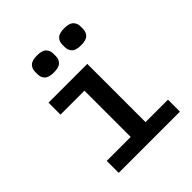

<svg xmlns="http://www.w3.org/2000/svg" viewBox="-199 -865 998 998"><g transform="rotate(-45 300.0 -366.0)"><path d="M101 -88H277V-428H101V-516H386V-88H551V0H101ZM232 -607Q195 -607 180 -622Q165 -637 165 -660V-679Q165 -702 180 -717Q195 -732 232 -732Q269 -732 284 -717Q299 -702 299 -679V-660Q299 -637 284 -622Q269 -607 232 -607ZM432 -607Q395 -607 380 -622Q365 -637 365 -660V-679Q365 -702 380 -717Q395 -732 432 -732Q469 -732 484 -717Q499 -702 499 -679V-660Q499 -637 484 -622Q469 -607 432 -607Z"/></g></svg>

Font: IBM Plex Mono Medium
Style: Regular
Weight: 500
Monospace: yes
Designer: Mike Abbink, Paul van der Laan, Pieter van Rosmalen
Foundry: Bold Monday
Version: Version 2.3